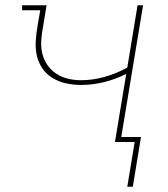

<svg xmlns="http://www.w3.org/2000/svg" viewBox="-20 -540 640 730"><path d="M464 170 492 0H417L460 -259Q418 -238 374.5 -227.5Q331 -217 288 -217Q259 -217 231.5 -223Q204 -229 180.5 -243Q157 -257 141.5 -279.5Q126 -302 120 -329Q114 -356 116 -385Q118 -414 123 -443L133 -501H64V-520H157L144 -440Q139 -414 137 -388Q135 -362 140.5 -338Q146 -314 159.5 -294Q173 -274 193 -260.5Q213 -247 237.5 -241Q262 -235 288 -235Q332 -235 377 -247.5Q422 -260 464 -283L503 -520H524L441 -19H516L485 170Z"/></svg>

Font: Iosevka HT Thin Extended
Style: Italic
Weight: 100
Width: 7
Italic angle: -9°
Monospace: yes
Designer: Belleve Invis
Foundry: Belleve Invis
Version: Version 32.3.0; ttfautohint (v1.8.4)